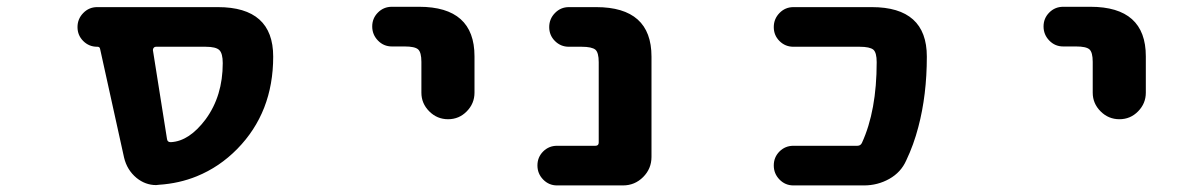

<svg xmlns="http://www.w3.org/2000/svg" viewBox="-20 -570 3540 572"><path d="M453.1 -19.5Q449.2 -18.6 445.3 -18.6Q413.1 -18.6 386.7 -40Q358.4 -63.5 349.6 -100.6L278.3 -423.8Q277.3 -430.7 270.5 -430.7H269.5Q245.1 -430.7 228 -447.8Q210.9 -464.8 210.9 -489.3Q210.9 -513.7 228 -531.2Q245.1 -548.8 269.5 -548.8H628.9Q793.9 -548.8 793.9 -401.4Q793.9 -318.4 767.1 -249.5Q740.2 -180.7 687 -126.5Q633.8 -72.3 566.4 -44.9Q513.7 -23.4 453.1 -19.5ZM592.8 -214.8Q643.6 -284.2 643.6 -381.8Q643.6 -411.1 633.3 -420.9Q623 -430.7 592.8 -430.7H444.3Q440.4 -430.7 438 -427.7Q435.5 -424.8 435.5 -420.9L477.5 -156.2Q478.5 -146.5 488.3 -146.5Q488.3 -146.5 489.3 -146.5Q543.9 -149.4 592.8 -214.8Z M1235.4 -293.9V-385.7Q1235.4 -414.1 1225.6 -422.9Q1215.8 -431.6 1185.5 -431.6H1147.5Q1123 -431.6 1106 -449.2Q1088.9 -466.8 1088.9 -491.2Q1088.9 -515.6 1106 -532.7Q1123 -549.8 1147.5 -549.8H1228.5Q1393.6 -549.8 1393.6 -402.3V-293.9Q1393.6 -261.7 1370.6 -238.3Q1347.7 -214.8 1314.9 -214.8Q1282.2 -214.8 1258.8 -238.3Q1235.4 -261.7 1235.4 -293.9Z M1639.6 -17.6Q1615.2 -17.6 1598.1 -35.2Q1581.1 -52.7 1581.1 -77.1Q1581.1 -101.6 1598.1 -118.7Q1615.2 -135.7 1639.6 -135.7H1753.9Q1763.7 -135.7 1763.7 -145.5V-384.8Q1763.7 -413.1 1753.9 -421.9Q1743.2 -430.7 1712.9 -430.7H1674.8Q1650.4 -430.7 1633.3 -447.8Q1616.2 -464.8 1616.2 -489.3Q1616.2 -513.7 1633.3 -531.2Q1650.4 -548.8 1674.8 -548.8H1755.9Q1920.9 -548.8 1920.9 -401.4V-102.5Q1920.9 -67.4 1896 -42.5Q1871.1 -17.6 1835.9 -17.6Z M2343.8 -17.6Q2319.3 -17.6 2302.2 -35.2Q2285.2 -52.7 2285.2 -77.1Q2285.2 -101.6 2302.2 -118.7Q2319.3 -135.7 2343.8 -135.7H2534.2Q2543.9 -135.7 2547.9 -144.5Q2591.8 -240.2 2591.8 -384.8Q2591.8 -413.1 2582 -421.9Q2571.3 -430.7 2541 -430.7H2343.8Q2319.3 -430.7 2302.2 -447.8Q2285.2 -464.8 2285.2 -489.3Q2285.2 -513.7 2302.2 -531.2Q2319.3 -548.8 2343.8 -548.8H2577.1Q2741.2 -548.8 2741.2 -401.4Q2741.2 -287.1 2715.8 -191.4Q2702.1 -138.7 2679.7 -91.8Q2664.1 -56.6 2629.4 -37.1Q2594.7 -17.6 2553.7 -17.6Z M3235.4 -293.9V-385.7Q3235.4 -414.1 3225.6 -422.9Q3215.8 -431.6 3185.5 -431.6H3147.5Q3123 -431.6 3106 -449.2Q3088.9 -466.8 3088.9 -491.2Q3088.9 -515.6 3106 -532.7Q3123 -549.8 3147.5 -549.8H3228.5Q3393.6 -549.8 3393.6 -402.3V-293.9Q3393.6 -261.7 3370.6 -238.3Q3347.7 -214.8 3314.9 -214.8Q3282.2 -214.8 3258.8 -238.3Q3235.4 -261.7 3235.4 -293.9Z"/></svg>

Font: Rounded-X Mgen+ 1mn bold
Style: Bold
Weight: 700
Designer: [Source Han Sans]
Ryoko NISHIZUKA  (kana & ideographs); Paul D. Hunt (Latin, Greek & Cyrillic); Wenlong ZHANG  (bopomofo
Version: Version 1.059.20150602